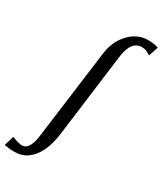

<svg xmlns="http://www.w3.org/2000/svg" viewBox="-371 -907 1060 1251"><g transform="rotate(30 159.0 -282.0)"><path d="M-35 251.5Q-56.5 251.5 -77.8 249.5Q-99 247.5 -113.5 243.5L-91 170.5Q-70 179.5 -49.5 185.2Q-29 191 -15 191Q1.5 191 15.5 179.8Q29.5 168.5 40.2 142.2Q51 116 56.5 70.5L143.5 -595.5Q152 -657.5 181.5 -707Q211 -756.5 255.8 -785.8Q300.5 -815 354.5 -815Q376.5 -815 397.2 -812Q418 -809 433 -802.5L408.5 -730.5Q394.5 -741.5 378.8 -748.2Q363 -755 341.5 -755Q304 -755 279.5 -724Q255 -693 246 -624.5L165.5 1.5Q155 81.5 127.8 137.2Q100.5 193 59.2 222.2Q18 251.5 -35 251.5Z"/></g></svg>

Font: Merriweather 28pt
Style: Italic
Weight: 400
Italic angle: -7.8°
Version: Version 2.101